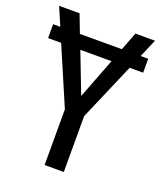

<svg xmlns="http://www.w3.org/2000/svg" viewBox="-130 -772 718 856"><g transform="rotate(20 229.5 -344.5)"><path d="M420 -603H456V-537H392L275 -265V0H184V-264L67 -537H5V-603H39L2 -689H99L132 -603H331L364 -689H457ZM306 -537H158L232 -345Z"/></g></svg>

Font: Fira Sans Compressed
Style: Regular
Weight: 400
Width: 1
Designer: bBox Type GmbH & Carrois Corporate GbR & Edenspiekermann AG
Foundry: bBox Type GmbH & Carrois Corporate GbR & Edenspiekermann AG
Version: Version 4.301